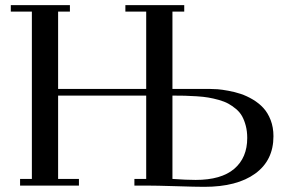

<svg xmlns="http://www.w3.org/2000/svg" viewBox="-20 -722 1129 747"><path d="M22 -676.8V-702.1H252V-676.8H206.1V-376H548.8V-676.8H467.8V-702.1H696.8V-676.8H650.9V-376H795.9Q810.5 -376 826.9 -374.8Q843.3 -373.5 868.4 -368.9Q893.6 -364.3 916.5 -356.7Q939.5 -349.1 963.4 -335Q987.3 -320.8 1004.6 -302Q1022 -283.2 1033 -254.9Q1043.9 -226.6 1043.9 -191.9Q1043.9 -98.1 972.9 -46.6Q901.9 4.9 774.9 4.9Q741.7 4.9 664.6 2.4Q587.4 0 548.8 0H502.9V-25.9H548.8V-350.1H206.1V-25.9H287.1V0H58.1V-25.9H104V-676.8ZM650.9 -25.9Q705.1 -22 741.2 -22Q840.8 -22 891.4 -65.2Q941.9 -108.4 941.9 -185.1Q941.9 -210.9 936.3 -232.4Q930.7 -253.9 921.9 -269.8Q913.1 -285.6 898.2 -298.1Q883.3 -310.5 868.2 -318.8Q853 -327.1 831.1 -333.3Q809.1 -339.4 790.5 -342.5Q772 -345.7 745.4 -347.4Q718.8 -349.1 699 -349.6Q679.2 -350.1 650.9 -350.1Z"/></svg>

Font: Dehuti
Style: Bold
Weight: 700
Version: Version 1.2